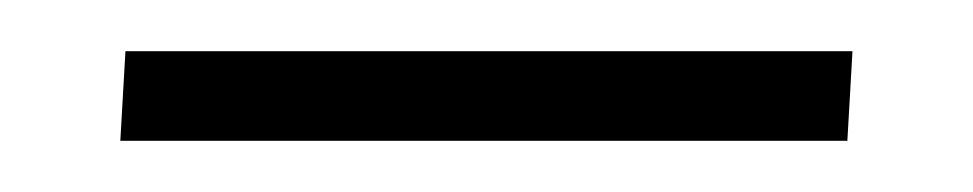

<svg xmlns="http://www.w3.org/2000/svg" viewBox="-20 -602 380 75"><path d="M27 -547H311L313 -582H29Z"/></svg>

Font: Prida01
Style: Bold
Weight: 700
Designer: gluk
Foundry: gluk
Version: Version 00.072